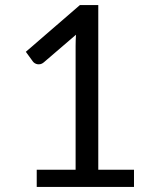

<svg xmlns="http://www.w3.org/2000/svg" viewBox="-20 -738 620 758"><path d="M509 -68V0H125V-68H278.5V-556.5Q278.5 -578.5 280 -601L152.5 -491.5Q146 -486 139.5 -484.8Q133 -483.5 127.5 -484.5Q122 -485.5 117.2 -488.5Q112.5 -491.5 110 -495L82 -533.5L295.5 -718H368V-68Z"/></svg>

Font: Lato 2
Style: Regular
Weight: 400
Designer: Lukasz Dziedzic with Adam Twardoch and Botio Nikoltchev
Foundry: tyPoland Lukasz Dziedzic
Version: Version 2.015; 2015-08-06; http://www.latofonts.com/